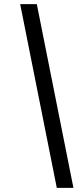

<svg xmlns="http://www.w3.org/2000/svg" viewBox="-20 -760 404 923"><path d="M157 -740 333 143H253L77 -740Z"/></svg>

Font: Inria Sans
Style: Italic
Weight: 400
Italic angle: -10°
Designer: Black Foundry Team
Foundry: Black Foundry
Version: Version 1.2; ttfautohint (v1.8.3)